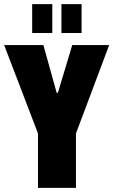

<svg xmlns="http://www.w3.org/2000/svg" viewBox="-34 -905 546 925"><path d="M121 -746V-885H218V-746ZM262 -746V-885H359V-746ZM149 0V-262L-14 -688H175L239 -458H245L314 -688H492L332 -262V0Z"/></svg>

Font: Archivo ExtraCondensed Black
Style: Regular
Weight: 900
Width: 2
Designer: Hector Gatti
Foundry: Omnibus-Type
Version: Version 2.001; ttfautohint (v1.8.3)